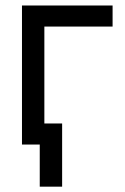

<svg xmlns="http://www.w3.org/2000/svg" viewBox="-20 -536 462 712"><path d="M397.5 -515.6V-437.5H144.5V0H61.5V-515.6ZM127.4 156.2V0H91.3V-78.1H210.4V156.2Z"/></svg>

Font: Inter Display
Style: Regular
Weight: 400
Designer: Rasmus Andersson
Foundry: rsms
Version: Version 4.001;git-9221beed3